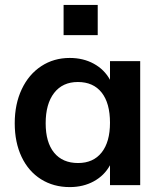

<svg xmlns="http://www.w3.org/2000/svg" viewBox="-20 -754 659 782"><path d="M551 -505V0H428V-81Q405 -39 362 -15.5Q319 8 264 8Q198 8 147 -24Q96 -56 68 -115Q40 -174 40 -252Q40 -330 68.5 -390.5Q97 -451 148 -484.5Q199 -518 264 -518Q319 -518 362 -494.5Q405 -471 428 -429V-505ZM428 -254Q428 -334 394 -377Q360 -420 297 -420Q235 -420 200.5 -375.5Q166 -331 166 -252Q166 -174 200.5 -132Q235 -90 298 -90Q360 -90 394 -133Q428 -176 428 -254ZM239 -734H378V-611H239Z"/></svg>

Font: Muli-Bold
Style: Bold
Weight: 700
Version: Version 2.000